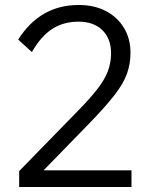

<svg xmlns="http://www.w3.org/2000/svg" viewBox="-20 -751 583 771"><path d="M508 0H57V-64L294 -307Q344 -358 373 -396Q402 -434 414 -467.5Q426 -501 426 -537Q426 -596 391 -630Q356 -664 295 -664Q235 -664 190 -635Q145 -606 108 -542L53 -592Q141 -731 296 -731Q358 -731 404.5 -707Q451 -683 477.5 -639.5Q504 -596 504 -539Q504 -495 490 -455.5Q476 -416 440 -369.5Q404 -323 339 -256L155 -67H508Z"/></svg>

Font: Wix Madefor Text
Style: Regular
Weight: 400
Designer: Dalton Maag Ltd
Foundry: Dalton Maag Ltd
Version: Version 3.100